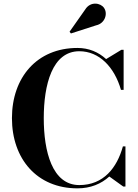

<svg xmlns="http://www.w3.org/2000/svg" viewBox="-20 -1023 756 1053"><path d="M507 -884C555 -894 572.5 -947 551 -979C533 -1007 476 -1018 447 -970.5L361.5 -849L369 -839.5ZM668 -220H654C621.5 -103 548 -8 415 -8C266 -8 220 -193 220 -375C220 -557 266 -742 415 -742C524 -742 607.5 -655.5 643.5 -530H658V-750H646L562 -699C520 -737.5 467 -760 405 -760C182 -760 45.5 -597.5 45.5 -375C45.5 -152.5 182 10 405 10C476.5 10 535 -14.5 579.5 -55L656 0H668Z"/></svg>

Font: Bodoni* 16pt
Style: Bold
Weight: 700
Version: Version 2.3